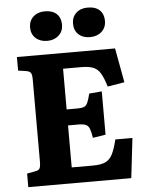

<svg xmlns="http://www.w3.org/2000/svg" viewBox="-61 -980 787 1029"><g transform="rotate(-5 332.5 -465.5)"><path d="M49 0V-73L92 -81Q111 -84 117 -93.5Q123 -103 123 -132V-573Q123 -599 116.5 -608.5Q110 -618 90 -621L49 -627V-700H577L611 -515L520 -500Q506 -546 491.5 -571Q477 -596 453 -606Q429 -616 387 -616H290V-397H347Q371 -397 383.5 -402Q396 -407 403 -423Q410 -439 418 -471L486 -477V-244L417 -233Q412 -266 405.5 -282.5Q399 -299 385.5 -305Q372 -311 346 -311H290V-85H405Q448 -85 472 -96.5Q496 -108 510 -136Q524 -164 536 -214H628L603 0ZM449 -772Q411 -772 387.5 -793.5Q364 -815 364 -852Q364 -887 387.5 -909Q411 -931 449 -931Q492 -931 514 -909.5Q536 -888 536 -852Q536 -816 511.5 -794Q487 -772 449 -772ZM219 -772Q181 -772 157 -793.5Q133 -815 133 -852Q133 -887 157 -909Q181 -931 219 -931Q261 -931 283 -909.5Q305 -888 305 -852Q305 -816 280.5 -794Q256 -772 219 -772Z"/></g></svg>

Font: Literata
Style: Bold
Weight: 700
Designer: Latin by Veronika Burian and Jose Scaglione. Greek by Irene Vlachou. Cyrillic by Vera Evstafieva.
Foundry: TypeTogether
Version: Version 3.103; ttfautohint (v1.8.4.7-5d5b);gftools[0.9.29]